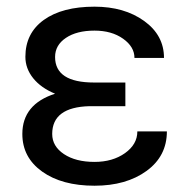

<svg xmlns="http://www.w3.org/2000/svg" viewBox="-20 -558 579 587"><path d="M139.6 -148.4Q139.6 -110.8 175.5 -86.9Q211.4 -63 269 -63Q324.2 -63 362.1 -89.8Q399.9 -116.7 399.9 -156.2H490.2Q490.2 -80.6 428 -35.4Q365.7 9.8 269 9.8Q169.4 9.8 108.9 -33.4Q48.3 -76.7 48.3 -148.4Q48.3 -239.3 148.4 -271.5Q105.5 -289.1 81.5 -318.8Q57.6 -348.6 57.6 -384.3Q57.6 -456.5 114 -497.1Q170.4 -537.6 269 -537.6Q359.9 -537.6 420.7 -493.9Q481.4 -450.2 481.4 -380.9H391.1Q391.1 -415 356.2 -439.7Q321.3 -464.4 269 -464.4Q214.4 -464.4 181.4 -442.1Q148.4 -419.9 148.4 -383.8Q148.4 -305.7 267.6 -305.7H363.3V-233.4H253.9Q139.6 -230.5 139.6 -148.4Z"/></svg>

Font: Roboto-ThirdPerson-AD3FC
Style: ThirdPerson-AD3FC
Weight: 400
Designer: Google
Version: Version 2.137; 2017